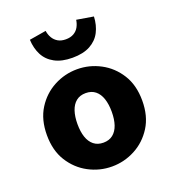

<svg xmlns="http://www.w3.org/2000/svg" viewBox="-137 -851 874 969"><g transform="rotate(-20 300.0 -367.0)"><path d="M300 12Q234 12 175.5 -19Q117 -50 80.5 -108Q44 -166 44 -249Q44 -332 80.5 -390Q117 -448 175.5 -479Q234 -510 300 -510Q366 -510 424.5 -479Q483 -448 519.5 -390Q556 -332 556 -249Q556 -166 519.5 -108Q483 -50 424.5 -19Q366 12 300 12ZM300 -116Q331 -116 351.5 -132.5Q372 -149 382 -178.5Q392 -208 392 -249Q392 -289 382 -319Q372 -349 351.5 -365.5Q331 -382 300 -382Q269 -382 248.5 -365.5Q228 -349 218 -319Q208 -289 208 -249Q208 -208 218 -178.5Q228 -149 248.5 -132.5Q269 -116 300 -116ZM300 -572Q243 -572 205 -592.5Q167 -613 148.5 -649Q130 -685 128 -731L218 -746Q221 -725 231 -708Q241 -691 258 -681Q275 -671 300 -671Q325 -671 342.5 -681Q360 -691 369.5 -708Q379 -725 382 -746L472 -731Q470 -685 451.5 -649Q433 -613 395.5 -592.5Q358 -572 300 -572Z"/></g></svg>

Font: Source Code Pro ExtraLight ExtraBold
Style: Regular
Weight: 800
Monospace: yes
Version: Version 1.018;hotconv 1.0.116;makeotfexe 2.5.65601